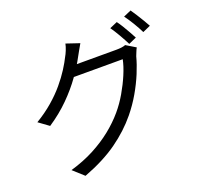

<svg xmlns="http://www.w3.org/2000/svg" viewBox="-151 -1009 1302 1247"><g transform="rotate(-20 500.0 -385.5)"><path d="M765 -800Q778 -783 793 -758.5Q808 -734 822 -709Q836 -684 847 -663L793 -639Q778 -669 755 -709Q732 -749 712 -777ZM875 -840Q888 -822 903.5 -797Q919 -772 934 -747.5Q949 -723 959 -704L905 -680Q889 -713 866 -751Q843 -789 822 -817ZM831 -601Q825 -591 819 -575.5Q813 -560 808 -548Q795 -498 770.5 -438.5Q746 -379 711 -318.5Q676 -258 631 -203Q563 -120 468 -52Q373 16 233 69L160 3Q252 -24 325 -62.5Q398 -101 456.5 -148Q515 -195 560 -248Q599 -294 631 -349Q663 -404 686.5 -459.5Q710 -515 719 -560H349L381 -632Q393 -632 426 -632Q459 -632 501.5 -632Q544 -632 586 -632Q628 -632 659 -632Q690 -632 700 -632Q720 -632 736.5 -634Q753 -636 765 -641ZM496 -752Q484 -732 472 -710Q460 -688 452 -674Q423 -619 378 -555.5Q333 -492 270.5 -429.5Q208 -367 128 -314L58 -365Q123 -404 174.5 -448.5Q226 -493 264.5 -539Q303 -585 330 -627.5Q357 -670 373 -703Q381 -716 390.5 -739.5Q400 -763 404 -783Z"/></g></svg>

Font: Noto Sans JP Thin
Style: Regular
Weight: 400
Version: Version 2.004-H2;hotconv 1.0.118;makeotfexe 2.5.65603